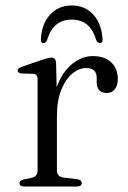

<svg xmlns="http://www.w3.org/2000/svg" viewBox="-20 -680 467 700"><path d="M184.5 -450 186.5 -361.5Q206 -416.5 242 -446Q278 -475.5 318.5 -475.5Q361.5 -475.5 385.5 -452.8Q409.5 -430 409.5 -392.5Q409.5 -368 398.5 -354.5Q387.5 -341 370.5 -341Q332.5 -341 332.5 -380.5V-396Q332.5 -432 294.5 -432Q268.5 -432 244 -412Q219.5 -392 203.5 -352.8Q187.5 -313.5 187.5 -255V-58Q187.5 -36 212.5 -32.5L260 -27Q278 -24.5 278 -12.5Q278 0 259.5 0H68.5Q51 0 51 -12.5Q51 -22 67 -26L94.5 -31.5Q117 -36 117 -58V-391.5Q117 -410 101 -411L59.5 -412Q44.5 -413 44.5 -422.5Q44.5 -431.5 61 -437L132.5 -461.5Q147.5 -466.5 155.2 -468.2Q163 -470 168 -470Q183.5 -470 184.5 -450ZM241.5 -608.5Q208.5 -608.5 186 -590.8Q163.5 -573 151 -532.5Q147 -523 139 -523Q128 -523 129 -537Q132 -593 162.5 -626.5Q193 -660 241.5 -660Q290.5 -660 320.5 -626.5Q350.5 -593 354 -537Q355.5 -523 343.5 -523Q336.5 -523 331.5 -532.5Q319 -573 296.8 -590.8Q274.5 -608.5 241.5 -608.5Z"/></svg>

Font: Fraunces 9pt S000 Light
Style: Regular
Weight: 300
Version: Version 1.000; ttfautohint (v1.8.3)